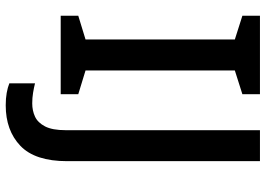

<svg xmlns="http://www.w3.org/2000/svg" viewBox="-152 -602 951 688"><g transform="rotate(90 324.0 -258.5)"><path d="M318 0H37V-63L122 -89V-624L37 -651V-714H318V-651L233 -624V-89L318 -63ZM358 197Q333 197 313.5 193.5Q294 190 279 184V92Q295 96 313 99Q331 102 351 102Q377 102 398.5 92Q420 82 433.5 56Q447 30 447 -18V-714H558V-23Q558 92 503 144.5Q448 197 358 197Z"/></g></svg>

Font: Noto Sans Sora Sompeng Medium
Style: Regular
Weight: 500
Designer: Monotype Design Team. David Williams.
Foundry: Monotype Imaging Inc.
Version: Version 2.101; ttfautohint (v1.8.4.7-5d5b)